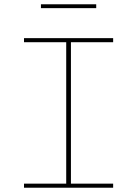

<svg xmlns="http://www.w3.org/2000/svg" viewBox="-20 -876 640 896"><path d="M92 0V-19H289V-679H92V-698H508V-679H311V-19H508V0ZM171 -856H429V-838H171Z"/></svg>

Font: IBM Plex Mono Thin
Style: Regular
Weight: 100
Monospace: yes
Designer: Mike Abbink, Paul van der Laan, Pieter van Rosmalen
Foundry: Bold Monday
Version: Version 2.3